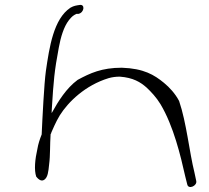

<svg xmlns="http://www.w3.org/2000/svg" viewBox="-20 -690 841 774"><path d="M165 -404C158 -355 151 -214 148 -148C140 -128 134 -109 131 -91C121 -47 117 -5 126 22C131 28 144 44 158 35C173 25 175 2 178 -27C183 -63 181 -107 184 -149C186 -152 187 -154 187 -156L199 -183C205 -197 213 -211 221 -225C255 -279 323 -346 418 -375C432 -379 447 -381 463 -381C517 -377 546 -359 571 -337C589 -320 610 -298 627 -270C680 -181 708 -62 727 22L735 54C740 75 776 59 771 39L764 6C743 -78 732 -195 702 -283C686 -313 664 -337 641 -356C602 -388 560 -414 471 -417C390 -417 343 -395 293 -368C247 -334 215 -282 190 -237C190 -236 189 -236 188 -235L189 -253C196 -365 199 -402 217 -498C225 -541 237 -582 258 -609C271 -625 276 -628 288 -634H296C320 -639 324 -674 301 -670C288 -668 278 -667 264 -659C196 -614 179 -500 165 -404Z"/></svg>

Font: Stray Cat
Style: UltExtObl
Weight: 400
Version: Version 1.0